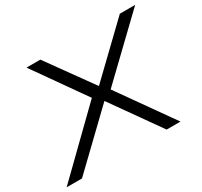

<svg xmlns="http://www.w3.org/2000/svg" viewBox="-157 -900 1150 1094"><g transform="rotate(-30 418.0 -352.5)"><path d="M-11 0 385 -386 383 -349 132 -705H223L438 -406H435L746 -705H847L474 -347L472 -376L738 0H647L419 -322L423 -320L90 0Z"/></g></svg>

Font: Nunito Sans 7pt Expanded Light
Style: Italic
Weight: 300
Width: 7
Italic angle: -9°
Designer: Vernon Adams
Foundry: Vernon Adams
Version: Version 3.101;gftools[0.9.27]